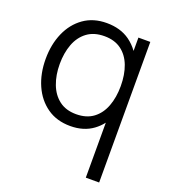

<svg xmlns="http://www.w3.org/2000/svg" viewBox="-144 -658 879 1001"><g transform="rotate(20 296.0 -157.5)"><path d="M279.5 15Q204 15 150.5 -22.8Q97 -60.5 68.5 -125Q40 -189.5 40 -270.5Q40 -351 68.2 -415.5Q96.5 -480 149.5 -517.5Q202.5 -555 276.5 -555Q352.5 -555 404.5 -518Q434.5 -496.5 456.5 -466V-540H522.5V240H448.5V-65Q430 -41 405.5 -23Q354 15 279.5 15ZM287 -53.5Q344.5 -53.5 382 -81.5Q419.5 -109.5 438 -158.8Q456.5 -208 456.5 -270.5Q456.5 -334 438 -382.8Q419.5 -431.5 382.2 -459Q345 -486.5 288.5 -486.5Q230.5 -486.5 192.5 -458Q154.5 -429.5 136.2 -380.5Q118 -331.5 118 -270.5Q118 -209 136.8 -159.8Q155.5 -110.5 193 -82Q230.5 -53.5 287 -53.5Z"/></g></svg>

Font: Cns Manrope
Style: Regular
Weight: 400
Designer: Mikhail Sharanda
Foundry: Mikhail Sharanda
Version: Version 4.504